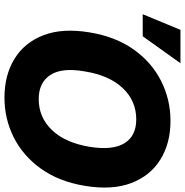

<svg xmlns="http://www.w3.org/2000/svg" viewBox="-4 -818 832 864"><g transform="rotate(90 412.0 -386.0)"><path d="M816.4 -352.3Q796.9 -234.7 738.8 -153.9Q680.8 -73.2 597.7 -31.6Q514.6 9.9 419.4 9.9Q318.9 9.9 245.4 -34.8Q171.9 -79.5 138.7 -165.1Q105.5 -250.7 125.7 -372.9Q144.9 -490.4 202.9 -571.7Q261 -653.1 344.6 -695.1Q428.3 -737.2 524.1 -737.2Q624.3 -737.2 697.4 -692.1Q770.6 -647 803.6 -561.1Q836.6 -475.1 816.4 -352.3ZM640.6 -372.9Q657.3 -475.9 624.8 -529.5Q592.3 -583.1 517.4 -583.1Q433.9 -583.1 376.6 -522.5Q319.2 -462 301.5 -352.3Q283 -248.6 317.5 -196.4Q351.9 -144.2 425.8 -144.2Q508.2 -144.2 565.2 -203.7Q622.2 -263.1 640.6 -372.9ZM44 -612.2 114.3 -782H264.6L143.1 -612.2Z"/></g></svg>

Font: Inter UI Extra Bold
Style: Italic
Weight: 800
Italic angle: 9.39999°
Designer: Rasmus Andersson
Foundry: rsms
Version: 3.2;8d6f07862